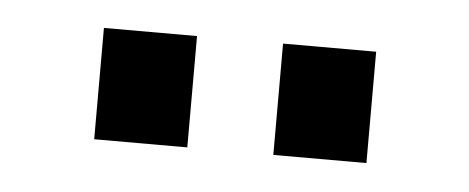

<svg xmlns="http://www.w3.org/2000/svg" viewBox="-26 -764 462 189"><g transform="rotate(5 205.5 -670.0)"><path d="M163 -725H71V-615H163ZM340 -725H248V-615H340Z"/></g></svg>

Font: RT Raleway SemiBold
Style: Regular
Weight: 400
Designer: Matt McInerney, Pablo Impallari, Rodrigo Fuenzalida — Edited by Milan Moffatt in April 2016
Foundry: Matt McInerney, Pablo Impallari, Rodrigo Fuenzalida — Edited by Milan Moffatt in April 2016
Version: Version 3.001